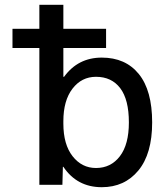

<svg xmlns="http://www.w3.org/2000/svg" viewBox="-20 -770 696 800"><path d="M32 -570V-650H144V-750H244V-650H422V-570H244V-450H247Q305 -530 404 -530Q503 -530 558.5 -461.5Q614 -393 614 -260Q614 -129 556.5 -59.5Q499 10 404 10Q301 10 244 -75H242L240 0H144V-570ZM517 -260Q517 -355 481 -402.5Q445 -450 380 -450Q320 -450 282 -400.5Q244 -351 244 -265V-255Q244 -168 282.5 -119Q321 -70 380 -70Q442 -70 479.5 -119Q517 -168 517 -260Z"/></svg>

Font: M PLUS 1p Medium
Style: Regular
Weight: 500
Version: Version 1.062